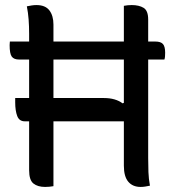

<svg xmlns="http://www.w3.org/2000/svg" viewBox="-20 -729 690 758"><path d="M40 -342H95V-494H55Q35 -494 26.5 -505.5Q18 -517 18 -551Q18 -555 18.5 -559Q19 -563 19 -565H95V-596Q95 -625 93 -652Q91 -679 86 -704Q96 -706 105 -707.5Q114 -709 124 -709Q159 -709 175 -688Q191 -667 191 -632V-565H469V-706Q484 -709 500 -709Q529 -709 547 -698Q565 -687 565 -652V-565H593Q615 -565 623.5 -555Q632 -545 632 -521Q632 -515 631.5 -507Q631 -499 629 -494H565V-105Q565 -77 566 -49.5Q567 -22 572 4Q562 6 553.5 7.5Q545 9 535 9Q504 9 486.5 -11.5Q469 -32 469 -75V-250H191V6Q175 9 158 9Q129 9 112 -4.5Q95 -18 95 -57V-250H78Q56 -250 48 -271Q40 -292 40 -325ZM390 -342Q436 -342 464 -321L469 -323V-494H191V-342Z"/></svg>

Font: Recursive Sn Csl St
Style: Regular
Weight: 400
Version: Version 1.079;hotconv 1.0.112;makeotfexe 2.5.65598; ttfautoh